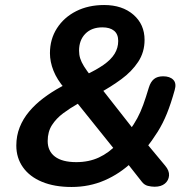

<svg xmlns="http://www.w3.org/2000/svg" viewBox="-20 -735 766 765"><path d="M265 10Q197 10 147.5 -10.5Q98 -31 71.5 -68.5Q45 -106 45 -155Q45 -194 58.5 -228Q72 -262 96.5 -291Q121 -320 153.5 -344.5Q186 -369 223 -389L260 -409L238 -382Q207 -418 193 -453.5Q179 -489 179 -523Q179 -579 207 -622.5Q235 -666 283.5 -690.5Q332 -715 395 -715Q467 -715 511.5 -676.5Q556 -638 556 -576Q556 -527 530.5 -488.5Q505 -450 463.5 -419.5Q422 -389 374 -363L376 -393L518 -212H494Q514 -240 527 -264Q540 -288 550.5 -317Q561 -346 573 -386Q580 -409 593.5 -420Q607 -431 630 -431Q657 -431 670.5 -417Q684 -403 676 -376Q661 -322 645 -282.5Q629 -243 608 -209.5Q587 -176 558 -139L559 -170L638 -75Q655 -55 653.5 -35.5Q652 -16 637 -3.5Q622 9 596 9Q583 9 569 5.5Q555 2 545 -11L482 -91L507 -90Q458 -43 397 -16.5Q336 10 265 10ZM284 -89Q334 -89 374 -107.5Q414 -126 449 -163L443 -131L272 -344L320 -338L289 -321Q259 -304 231.5 -283.5Q204 -263 187 -236.5Q170 -210 170 -173Q170 -133 199 -111Q228 -89 284 -89ZM388 -626Q345 -626 320 -600.5Q295 -575 295 -533Q295 -517 299.5 -502.5Q304 -488 314.5 -471Q325 -454 343 -431L318 -435Q363 -456 392.5 -476.5Q422 -497 436.5 -520.5Q451 -544 451 -572Q451 -599 434.5 -612.5Q418 -626 388 -626Z"/></svg>

Font: Nunito Variable Extra Light
Style: Italic
Weight: 200
Italic angle: -9°
Designer: Vernon Adams
Foundry: Vernon Adams
Version: Version 3.602